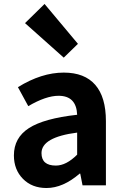

<svg xmlns="http://www.w3.org/2000/svg" viewBox="-20 -944 631 978"><path d="M216.8 13.7Q142.6 13.7 96.7 -33.2Q50.8 -80.1 50.8 -152.3Q50.8 -242.2 127.4 -291.5Q204.1 -340.8 373 -359.4Q369.1 -456.1 278.3 -456.1Q213.9 -456.1 124 -403.3L71.3 -500Q191.4 -574.2 304.7 -574.2Q411.1 -574.2 465.3 -511.7Q519.5 -449.2 519.5 -327.1V0H400.4L388.7 -59.6H385.7Q300.8 13.7 216.8 13.7ZM264.6 -100.6Q317.4 -100.6 373 -156.2V-268.6Q191.4 -245.1 191.4 -164.1Q191.4 -100.6 264.6 -100.6ZM304.7 -650.4 107.4 -826.2 207 -923.8 377 -720.7Z"/></svg>

Font: Nasu
Style: Bold
Weight: 700
Designer: Ryoko NISHIZUKA (kana &amp; ideographs); Paul D. Hunt (Latin, Greek &amp; Cyrillic); Wenlong ZHANG (bopomofo); Sandoll C
Version: Version 2014.1215